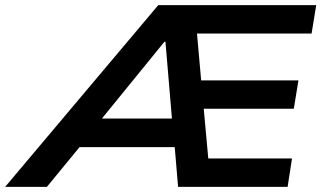

<svg xmlns="http://www.w3.org/2000/svg" viewBox="-92 -725 1247 745"><path d="M-72 0 522 -705H1135L1117 -595H626L669 -633L692 -374L644 -413H1066L1048 -303H651L695 -342L720 -68L671 -110H1041L1024 0H599L582 -201L619 -154H185L251 -196L90 0ZM546 -563 279 -235 265 -265H609L578 -231L550 -563Z"/></svg>

Font: Nunito Sans 10pt SemiExpanded
Style: Bold Italic
Weight: 700
Width: 6
Italic angle: -9°
Designer: Vernon Adams
Foundry: Vernon Adams
Version: Version 3.101;gftools[0.9.27]